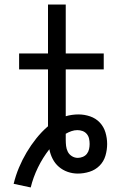

<svg xmlns="http://www.w3.org/2000/svg" viewBox="-20 -755 540 844"><path d="M115 69 40 53Q49 16 63.5 -18.5Q78 -53 97 -85Q116 -117 139.5 -146.5Q163 -176 191 -200V-450H64V-520H191V-735H269V-520H436V-450H269V-244Q282 -248 296.5 -250Q311 -252 325 -252Q351 -252 376 -243.5Q401 -235 418.5 -216.5Q436 -198 443.5 -173Q451 -148 451 -122Q451 -96 443.5 -70.5Q436 -45 417.5 -26.5Q399 -8 373.5 0Q348 8 322 8Q299 8 277.5 0.5Q256 -7 239 -21.5Q222 -36 211.5 -56.5Q201 -77 197 -99Q168 -62 147 -19Q126 24 115 69ZM322 -61Q333 -61 344 -65.5Q355 -70 362 -79Q369 -88 371.5 -99.5Q374 -111 374 -122Q374 -134 371.5 -145.5Q369 -157 361.5 -166Q354 -175 343 -179Q332 -183 320 -183Q307 -183 294 -178.5Q281 -174 269 -167Q269 -160 269 -153.5Q269 -147 269 -140Q269 -127 270.5 -113.5Q272 -100 278 -88Q284 -76 296 -68.5Q308 -61 322 -61Z"/></svg>

Font: Iosevka SS04
Style: Regular
Weight: 400
Monospace: yes
Designer: Belleve Invis
Foundry: Belleve Invis
Version: Version 19.0.0; ttfautohint (v1.8.4)